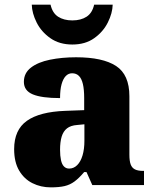

<svg xmlns="http://www.w3.org/2000/svg" viewBox="-20 -798 666 828"><path d="M199 10Q156 10 120 -8Q84 -26 62.5 -62.5Q41 -99 41 -155Q41 -238 96 -277Q151 -316 262 -320L343 -323V-375Q343 -412 337.5 -435.5Q332 -459 320.5 -470.5Q309 -482 291 -482Q275 -482 263.5 -470Q252 -458 245.5 -434.5Q239 -411 239 -375Q160 -375 121.5 -391Q83 -407 83 -445Q83 -483 113.5 -506.5Q144 -530 195.5 -540.5Q247 -551 308 -551Q423 -551 480.5 -513.5Q538 -476 538 -383V-131Q538 -104 543.5 -89Q549 -74 562 -67.5Q575 -61 597 -61H601V0H378L353 -56H343Q321 -30 301.5 -15.5Q282 -1 258.5 4.5Q235 10 199 10ZM278 -71Q298 -71 313 -86Q328 -101 336 -128Q344 -155 344 -191V-262L313 -259Q285 -257 269 -244.5Q253 -232 246 -209Q239 -186 239 -152Q239 -126 243 -107.5Q247 -89 256 -80Q265 -71 278 -71ZM292 -606Q236 -606 197 -633.5Q158 -661 138 -701Q118 -741 117 -778H198Q206 -742 230.5 -726Q255 -710 292 -710Q329 -710 353.5 -726Q378 -742 386 -778H466Q465 -741 445 -701Q425 -661 386.5 -633.5Q348 -606 292 -606Z"/></svg>

Font: Noto Serif Gujarati Black
Style: Regular
Weight: 900
Version: Version 2.102